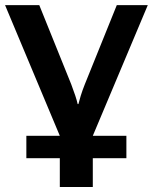

<svg xmlns="http://www.w3.org/2000/svg" viewBox="-26 -539 606 762"><path d="M78.6 88.9H211.4V203.1H342.3V88.9H475.6V0H342.3L560.5 -518.6H437.5L310.5 -204.1Q300.8 -179.7 294.4 -158.9Q288.1 -138.2 285.2 -126H282.2Q279.8 -138.2 272.7 -159.7Q265.6 -181.2 256.8 -204.1L129.9 -518.6H-5.9L211.4 0H78.6Z"/></svg>

Font: Roboto Flex
Style: wght 600 wdth 140 opsz 13.0 GRAD 0.00 slnt 0.00 XTRA 468 XOPQ 96 YOPQ 79 YTLC 514 YTUC 712 YTAS 750 YTDE -203.00 YTFI 738
Weight: 600
Width: 8
Designer: Berlow after Robertson
Foundry: Google
Version: Version 3.100